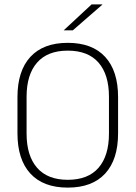

<svg xmlns="http://www.w3.org/2000/svg" viewBox="-20 -844 617 874"><path d="M288.5 10Q177 10 118.2 -54Q59.5 -118 59.5 -237V-402Q59.5 -521 118.2 -585Q177 -649 288.5 -649Q400 -649 458.8 -585Q517.5 -521 517.5 -402V-237Q517.5 -118 458.8 -54Q400 10 288.5 10ZM288.5 -25.5Q381 -25.5 428.5 -80.2Q476 -135 476 -236V-403.5Q476 -504.5 428.5 -559Q381 -613.5 288.5 -613.5Q196.5 -613.5 148.8 -559Q101 -504.5 101 -403.5V-236Q101 -135 148.8 -80.2Q196.5 -25.5 288.5 -25.5ZM397 -824H446V-823L311.5 -706H270.5V-706.5Z"/></svg>

Font: Anek Tamil ExtraLight
Style: Regular
Weight: 250
Version: Version 1.003